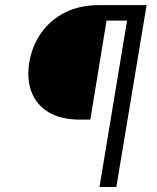

<svg xmlns="http://www.w3.org/2000/svg" viewBox="-20 -748 627 768"><path d="M548.8 -665.5H406.2L341.3 -269.5H300.3Q222.7 -269.5 173.6 -299.6Q124.5 -329.6 105.5 -381.6Q86.4 -433.6 97.2 -499Q108.4 -564.9 144.8 -616.5Q181.2 -668 239.7 -697.8Q298.3 -727.5 375.5 -727.5H559.1ZM377.9 0 498.5 -727.5H566.4L445.3 0Z"/></svg>

Font: Inter Light
Style: Italic
Weight: 300
Italic angle: -9.3988°
Designer: Rasmus Andersson
Foundry: rsms
Version: Version 4.001;git-66647c0bb